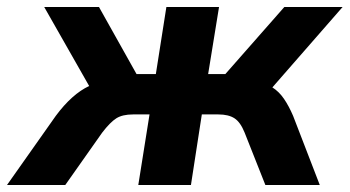

<svg xmlns="http://www.w3.org/2000/svg" viewBox="-72 -527 996 547"><path d="M-52 0 87 -197Q133 -259 182 -282L54 -507H210L317 -316H372L402 -507H552L521 -316H570L738 -507H904L704 -278Q723 -266 737 -245.5Q751 -225 763 -197L839 0H684L625 -149Q613 -179 596 -190Q579 -201 550 -201H503L472 0H322L354 -201H307Q277 -201 259.5 -190Q242 -179 219 -149L114 0Z"/></svg>

Font: Winston
Style: Bold Italic
Weight: 700
Italic angle: -9°
Designer: Original fonts by Vernon Adams / Changes by Cristiano Sobral
Foundry: Original fonts by Vernon Adams / Changes by Cristiano Sobral
Version: Version 2.503;July 17, 2020;FontCreator 13.0.0.2655 64-bit